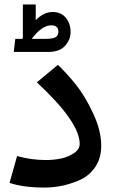

<svg xmlns="http://www.w3.org/2000/svg" viewBox="-20 -829 518 865"><path d="M298 -684Q298 -651 273.5 -623Q249 -595 197 -595H42L49 -654H81Q81 -656 83 -658V-809H141V-738Q177 -775 217 -775Q255 -775 276.5 -749Q298 -723 298 -684ZM123 -654H187Q218 -654 230.5 -661.5Q243 -669 243 -686Q243 -715 211 -715Q169 -715 123 -654ZM241 -537Q286 -493 324.5 -444.5Q363 -396 399.5 -318.5Q436 -241 436 -172Q436 -115 408 -75Q380 -35 336 -16.5Q292 2 254 9Q216 16 180 16Q86 16 23 -5L57 -126Q121 -108 187 -108Q221 -108 253.5 -114.5Q286 -121 312.5 -138.5Q339 -156 339 -181Q339 -279 146 -458Z"/></svg>

Font: FiraGO Medium
Style: Regular
Weight: 500
Designer: bBox Type
Foundry: bBox Type GmbH
Version: Version 1.001;PS 001.001;hotconv 1.0.88;makeotf.lib2.5.64775